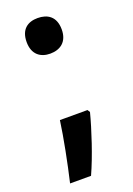

<svg xmlns="http://www.w3.org/2000/svg" viewBox="-135 -607 548 792"><g transform="rotate(-20 139.5 -210.5)"><path d="M61 -476C61 -421 95 -398 137 -398C180 -398 215 -421 215 -476C215 -533 180 -554 137 -554C95 -554 61 -533 61 -476ZM208 -116 201 -127H80C70 -54 49 52 30 133H122C155 61 190 -46 208 -116Z"/></g></svg>

Font: Noto Sans Myanmar UI SemiBold
Style: Regular
Weight: 600
Designer: Monotype Design Team
Foundry: Monotype Imaging Inc.
Version: Version 2.103